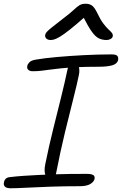

<svg xmlns="http://www.w3.org/2000/svg" viewBox="-32 -996 652 1027"><path d="M142 -615Q128 -615 119.5 -622.5Q111 -630 114 -643Q115 -652 125 -662.5Q135 -673 159 -677Q205 -685 272.5 -691Q340 -697 416 -701Q492 -705 564 -705Q589 -705 595.5 -697Q602 -689 600 -676Q596 -655 569.5 -647Q543 -639 497 -639Q426 -639 377 -636.5Q328 -634 294 -630.5Q260 -627 235 -623.5Q210 -620 188.5 -617.5Q167 -615 142 -615ZM238 -40Q218 -40 210.5 -61Q203 -82 210 -117Q229 -211 251.5 -301.5Q274 -392 294.5 -474.5Q315 -557 329 -624Q333 -644 340.5 -654.5Q348 -665 362 -665Q379 -665 387.5 -644.5Q396 -624 390 -595Q380 -546 360 -467.5Q340 -389 315.5 -288Q291 -187 268 -69Q262 -40 238 -40ZM26 11Q3 11 -5.5 2.5Q-14 -6 -11 -20Q-9 -32 -1 -40Q7 -48 24 -49Q58 -53 95 -55.5Q132 -58 172 -60Q212 -62 254.5 -63.5Q297 -65 341.5 -65.5Q386 -66 433 -66Q451 -66 460.5 -62.5Q470 -59 472.5 -53.5Q475 -48 474 -40Q471 -24 451.5 -12Q432 0 395 0Q311 0 238.5 2.5Q166 5 111 8Q56 11 26 11ZM239 -782Q228 -782 221 -786Q214 -790 211 -796.5Q208 -803 210 -810Q211 -817 217.5 -824.5Q224 -832 244 -848.5Q264 -865 306 -897Q343 -925 361.5 -942.5Q380 -960 393 -968Q406 -976 426 -976Q447 -976 460.5 -966Q474 -956 489 -925Q505 -891 520.5 -870.5Q536 -850 548 -839Q560 -828 566.5 -820Q573 -812 571 -801Q569 -793 559.5 -787.5Q550 -782 538 -782Q515 -782 496.5 -791Q478 -800 458.5 -827.5Q439 -855 411 -910L428 -911Q375 -864 341.5 -837.5Q308 -811 288.5 -799.5Q269 -788 258 -785Q247 -782 239 -782Z"/></svg>

Font: Shantell Sans Light
Style: Italic
Weight: 300
Italic angle: -11°
Designer: Stephen Nixon, Anya Danilova, Shantell Martin
Foundry: Arrow Type
Version: Version 1.008;[ac192a2d6]